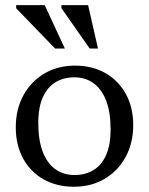

<svg xmlns="http://www.w3.org/2000/svg" viewBox="-20 -700 566 730"><path d="M263.5 -34.5Q304 -34.5 335 -53Q366 -71.5 383.2 -110Q400.5 -148.5 400.5 -208Q400.5 -273 383.8 -316.8Q367 -360.5 336.2 -383.2Q305.5 -406 262.5 -406Q222 -406 191.2 -387.5Q160.5 -369 143 -330.5Q125.5 -292 125.5 -232Q125.5 -168 142.2 -123.8Q159 -79.5 190 -57Q221 -34.5 263.5 -34.5ZM261 10Q195 10 145 -18.5Q95 -47 67.5 -98.2Q40 -149.5 40 -216Q40 -284.5 69 -337.5Q98 -390.5 148.8 -420.5Q199.5 -450.5 265 -450.5Q331.5 -450.5 381.2 -421.8Q431 -393 458.8 -342.2Q486.5 -291.5 486.5 -224.5Q486.5 -156 457.5 -103Q428.5 -50 377.8 -20Q327 10 261 10ZM226.5 -515.5H189.5L41.5 -668.5V-680.5H150ZM352.5 -515.5H321L213.5 -669V-680.5H315Z"/></svg>

Font: Newsreader 16pt 16pt
Style: Regular
Weight: 400
Version: Version 1.003